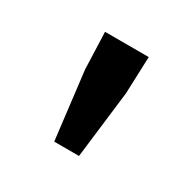

<svg xmlns="http://www.w3.org/2000/svg" viewBox="-73 -754 408 405"><g transform="rotate(30 130.5 -551.0)"><path d="M81.5 -587.5 78.2 -677.7H184.7L181.3 -587.5L161.6 -423.5H101.2Z"/></g></svg>

Font: Namteng
Style: Regular
Weight: 400
Designer: Khon Soe Zaw Thu
Foundry: MPUA
Version: Version 1.03 June 17, 2016